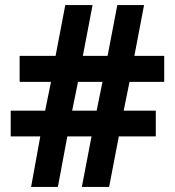

<svg xmlns="http://www.w3.org/2000/svg" viewBox="-20 -733 686 753"><path d="M488 -412 465 -299H591V-198H446L408 0H301L339 -198H244L207 0H102L138 -198H22V-299H157L180 -412H57V-514H198L236 -713H343L305 -514H402L440 -713H545L507 -514H624V-412ZM263 -299H359L382 -412H286Z"/></svg>

Font: Noto Sans Hebrew
Style: Bold
Weight: 700
Designer: Monotype Design Team
Foundry: Monotype Imaging Inc.
Version: Version 2.003